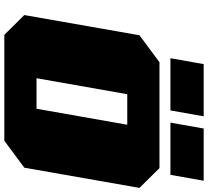

<svg xmlns="http://www.w3.org/2000/svg" viewBox="-58 -930 987 912"><g transform="rotate(90 436.0 -473.5)"><path d="M256 -789 284 -947H532L504 -789ZM562 -789 590 -947H838L810 -789ZM145 0 51 -95 147 -642 275 -737H778L872 -642L776 -95L648 0ZM351 -153H496L572 -584H427Z"/></g></svg>

Font: Tomorrow ExtraBold
Style: Italic
Weight: 800
Italic angle: -10°
Designer: Tony de Marco, Monica Rizzolli
Foundry: Just in Type
Version: Version 2.002